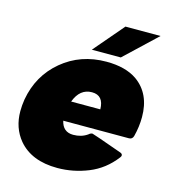

<svg xmlns="http://www.w3.org/2000/svg" viewBox="-111 -833 843 935"><g transform="rotate(15 310.5 -365.5)"><path d="M392 -320Q391 -390 332 -390Q271 -390 245 -320ZM263 10Q133 10 67 -68Q18 -127 18 -211Q18 -240 23 -271Q45 -396 138.5 -474Q232 -552 362 -552Q458 -552 516 -512Q598 -454 598 -336Q598 -287 585 -237Q580 -220 563 -220H232Q244 -166 296 -166Q337 -166 367 -187Q377 -196 386 -196Q390 -196 541 -142Q551 -138 551 -130Q551 -125 546 -119Q494 -51 418.5 -20.5Q343 10 263 10ZM423 -590H277L406 -741H583Z"/></g></svg>

Font: YamahaIndonesia935. App Black
Style: Italic
Weight: 900
Italic angle: -10°
Designer: Dalton Maag Ltd
Foundry: Dalton Maag Ltd
Version: Version 1.002; January 01, 2024; Regular/Italic